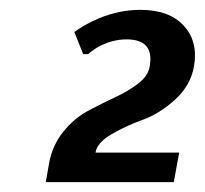

<svg xmlns="http://www.w3.org/2000/svg" viewBox="-20 -730 416 390"><path d="M73 -360 80 -400Q87 -436 109 -463Q131 -490 159 -505Q187 -520 214 -532.5Q241 -545 261 -560.5Q281 -576 284 -595Q294 -650 237 -650Q208 -650 180 -635Q168 -628 159 -620H149L131 -665Q146 -676 168 -687Q216 -710 265 -710Q324 -710 353.5 -677.5Q383 -645 374 -595Q367 -556 335.5 -527.5Q304 -499 269.5 -486.5Q235 -474 206 -457Q177 -440 174 -420H344L333 -360Z"/></svg>

Font: Scada
Style: Italic
Weight: 400
Italic angle: -10°
Designer: Jovanny Lemonad
Foundry: Jovanny Lemonad
Version: Version 4.100;PS 004.100;hotconv 1.0.88;makeotf.lib2.5.64775